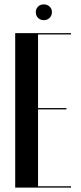

<svg xmlns="http://www.w3.org/2000/svg" viewBox="-20 -849 366 869"><path d="M48.8 -699V0H301.5V-6H152.2V-354H280.5V-360H152.2V-693H301.5V-699ZM142 -794Q142 -778 152.4 -767.9Q162.8 -757.8 178 -757.8Q194.2 -757.8 204.6 -768.1Q215 -778.5 215 -794Q215 -809.2 204.5 -819.2Q194 -829.2 178 -829.2Q162.8 -829.2 152.4 -819.2Q142 -809.2 142 -794Z"/></svg>

Font: Moniqa Black
Style: Regular
Weight: 900
Designer: Rajesh Rajput
Foundry: Rajesh Rajput
Version: Version 1.000